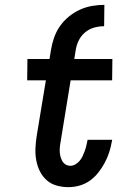

<svg xmlns="http://www.w3.org/2000/svg" viewBox="-20 -763 540 791"><path d="M190 -557Q194 -582 202.5 -607Q211 -632 226.5 -654.5Q242 -677 263.5 -694.5Q285 -712 309 -723Q333 -734 359 -738.5Q385 -743 410 -743L409 -655Q389 -655 368.5 -649.5Q348 -644 331 -630Q314 -616 304.5 -596.5Q295 -577 292 -557ZM262 8Q237 8 213.5 1.5Q190 -5 172.5 -20.5Q155 -36 144.5 -57Q134 -78 129.5 -102Q125 -126 126 -151Q127 -176 131 -202L169 -432H92L93 -520H184L190 -557H292L286 -520H443L442 -432H271L231 -187Q229 -176 227.5 -165Q226 -154 226 -142.5Q226 -131 228.5 -120.5Q231 -110 236 -100.5Q241 -91 250 -85.5Q259 -80 270 -80Q281 -80 291 -86Q301 -92 308.5 -101Q316 -110 320.5 -120Q325 -130 329 -140.5Q333 -151 335.5 -162Q338 -173 340 -183L341 -187H442L441 -181Q437 -158 430 -136Q423 -114 411.5 -92.5Q400 -71 385 -52Q370 -33 350.5 -19Q331 -5 308 1.5Q285 8 262 8Z"/></svg>

Font: Iosevka Semibold Oblique
Style: Regular
Weight: 600
Italic angle: -9°
Monospace: yes
Designer: Belleve Invis
Foundry: Belleve Invis
Version: Version 32.5.0; ttfautohint (v1.8.4)